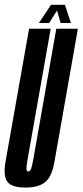

<svg xmlns="http://www.w3.org/2000/svg" viewBox="-44 -798 354 822"><path d="M64.5 5Q7.5 5 -11.8 -19Q-31 -43 -20.5 -105L80.5 -675H173L74.5 -118Q68.5 -85 69.2 -74.5Q70 -64 77 -64Q84.5 -64 88.8 -74.5Q93 -85 99 -118L197 -675H289.5L189 -105Q178.5 -43 150.2 -19Q122 5 64.5 5ZM122.5 -699.5 174.5 -777.5H234L259.5 -699.5H215.5L200 -753L166.5 -699.5Z"/></svg>

Font: Anybody UltraCondensed Medium
Style: Italic
Weight: 500
Width: 1
Italic angle: -10°
Designer: Tyler Finck
Foundry: Etcetera Type Company
Version: Version 1.010; ttfautohint (v1.8.3) -l 8 -r 50 -G 200 -x 14 